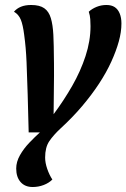

<svg xmlns="http://www.w3.org/2000/svg" viewBox="-20 -550 507 770"><path d="M111 200Q80 200 62.5 180Q45 160 45 126Q45 99 60 72.5Q75 46 97.5 22.5Q120 -1 140 -19H95Q93 -101 91 -171Q89 -241 86.5 -300.5Q84 -360 77 -410Q72 -450 63.5 -471Q55 -492 36 -503Q47 -516 64 -523Q81 -530 105 -530Q139 -530 157.5 -517Q176 -504 184 -477Q192 -450 194 -410Q195 -394 195.5 -365.5Q196 -337 196.5 -294.5Q197 -252 196 -188L195 -92Q236 -147 269.5 -205.5Q303 -264 323 -325Q343 -386 343 -445Q343 -458 342 -473Q341 -488 336 -503Q349 -515 367.5 -522.5Q386 -530 407 -530Q427 -530 440 -521.5Q453 -513 460 -496Q467 -479 467 -456Q467 -422 456.5 -384Q446 -346 426.5 -303Q407 -260 377.5 -215Q348 -170 309.5 -124.5Q271 -79 223 -35Q194 -8 177.5 16.5Q161 41 161 82Q161 103 169.5 127.5Q178 152 190 170Q176 184 155 192Q134 200 111 200Z"/></svg>

Font: Sansita Swashed Light
Style: Regular
Weight: 400
Version: Version 1.003